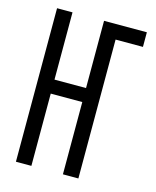

<svg xmlns="http://www.w3.org/2000/svg" viewBox="-111 -812 722 888"><g transform="rotate(15 250.0 -367.5)"><path d="M51 0V-735H125V-413H276V-735H481V-665H350V0H276V-346H125V0Z"/></g></svg>

Font: Iosevka srxl
Style: Regular
Weight: 400
Monospace: yes
Designer: Belleve Invis
Foundry: Belleve Invis
Version: Version 33.0.1; ttfautohint (v1.8.3)